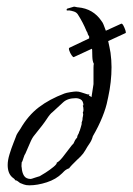

<svg xmlns="http://www.w3.org/2000/svg" viewBox="-20 -530 397 575"><path d="M68 25Q58 25 51.5 22.5Q45 20 40 18Q37 16 33.5 13Q30 10 26 10Q25 8 22 5L18 2Q3 -10 3 -36Q3 -50 8.5 -68Q14 -86 20 -101Q26 -116 27 -119Q29 -126 33 -132Q37 -138 41 -144Q64 -184 96 -208.5Q128 -233 173 -250Q178 -252 190.5 -254Q203 -256 208 -256Q216 -256 223 -253.5Q230 -251 237 -249Q239 -248 241.5 -247.5Q244 -247 248 -247L246 -244Q248 -243 250 -242Q252 -241 254 -239L260 -278V-311Q260 -319 260 -327Q260 -335 261 -339Q257 -346 256.5 -360Q256 -374 256 -381L255 -384L201 -359Q199 -358 194.5 -364.5Q190 -371 187.5 -378.5Q185 -386 188 -387L247 -415V-421Q243 -426 242.5 -429.5Q242 -433 239 -437Q229 -462 213 -487Q209 -493 201.5 -495.5Q194 -498 186 -499Q184 -498 182.5 -498.5Q181 -499 180 -499Q179 -500 179.5 -501.5Q180 -503 181 -504Q183 -505 189.5 -506.5Q196 -508 198 -509Q200 -510 203 -510Q205 -510 208 -509Q211 -508 214 -508Q259 -504 284 -467Q288 -462 290 -456.5Q292 -451 294 -446L297 -438L343 -459Q346 -460 349.5 -453.5Q353 -447 355.5 -439.5Q358 -432 356 -431L304 -407Q306 -398 308 -388Q310 -378 311 -372Q314 -350 314 -329Q314 -307 311.5 -284.5Q309 -262 304 -239L302 -230Q298 -208 286.5 -179.5Q275 -151 258 -122Q255 -110 248 -100Q241 -90 235.5 -80Q230 -70 221 -61Q219 -59 211 -51.5Q203 -44 195.5 -36Q188 -28 187 -26Q178 -23 172 -17L166 -11Q148 7 120 16Q92 25 68 25ZM73 6Q74 5 76 5L85 2Q90 0 94.5 -1Q99 -2 100 -3Q104 -5 116.5 -13Q129 -21 140 -30Q151 -39 150 -43Q157 -46 167.5 -59Q178 -72 187.5 -85Q197 -98 200 -100Q202 -105 204.5 -109.5Q207 -114 211 -118Q211 -123 214 -127.5Q217 -132 217 -135Q219 -138 220 -142.5Q221 -147 222 -149Q224 -157 225 -160L224 -161Q225 -163 225.5 -166Q226 -169 227 -170V-172Q227 -177 228.5 -182.5Q230 -188 228 -193Q230 -196 230 -201Q230 -205 229.5 -208Q229 -211 228 -214L230 -215Q229 -228 222 -232Q215 -236 207 -236Q182 -236 168.5 -223Q155 -210 137 -194Q130 -189 120 -173.5Q110 -158 83 -125Q76 -117 69.5 -101Q63 -85 56 -70Q53 -66 51 -59Q49 -52 47 -47L45 -44Q45 -40 44.5 -36Q44 -32 45 -28Q46 -13 52 -3.5Q58 6 73 6Z"/></svg>

Font: Qwitcher Grypen
Style: Bold
Weight: 700
Designer: Robert E. Leuschke
Foundry: Robert E. Leuschke
Version: Version 1.100; ttfautohint (v1.8.3)